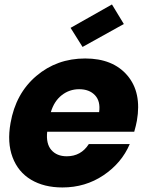

<svg xmlns="http://www.w3.org/2000/svg" viewBox="-20 -826 656 854"><path d="M332 -429.2Q288.6 -429.2 254.6 -402.6Q220.7 -376 206.1 -327.1H420.9Q427.7 -375.5 402.6 -402.3Q377.4 -429.2 332 -429.2ZM557.1 -185.1Q521 -100.6 440.2 -46.4Q359.4 7.8 257.8 7.8Q175.8 7.8 118.2 -26.6Q60.5 -61 35.9 -126.5Q11.2 -191.9 26.9 -278.8Q49.8 -410.2 141.4 -488Q232.9 -565.9 358.9 -565.9Q482.4 -565.9 546.6 -490.2Q610.8 -414.6 588.9 -289.1Q585 -267.6 577.1 -240.2H189.9Q184.1 -186.5 208.5 -158.7Q232.9 -130.9 276.9 -130.9Q340.3 -130.9 375 -185.1ZM478 -806.2 530.8 -719.2 347.2 -617.2 293.9 -702.1Z"/></svg>

Font: SVN-Poppins
Style: Bold Italic
Weight: 700
Italic angle: -10°
Designer: Ninad Kale (Devanagari), Jonny Pinhorn (Latin)
Foundry: Indian Type Foundry
Version: Version 3.002 2017